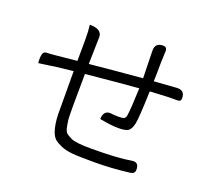

<svg xmlns="http://www.w3.org/2000/svg" viewBox="-129 -942 1259 1129"><g transform="rotate(20 500.0 -377.5)"><path d="M262 -737Q339 -737 339 -687L335 -518Q496 -534 664 -548L660 -719Q659 -769 709 -769Q735 -769 734 -743L731 -667Q731 -599 729 -553L870 -563Q920 -566 920 -516Q920 -495 899 -495H845Q794 -493 727 -489Q722 -323 714 -285Q706 -247 689 -235Q672 -223 627 -223Q582 -223 509 -237Q511 -299 567 -288L600 -286Q632 -286 640 -291Q649 -296 652 -313Q659 -362 663 -485Q560 -477 334 -455Q331 -205 334 -172Q338 -140 343 -118Q349 -96 359 -88Q370 -80 390 -70Q420 -55 515 -55Q685 -55 768 -70Q813 -77 811 -27Q810 -3 782 0Q668 14 565 14Q462 14 422 10Q382 6 354 -6Q326 -18 310 -31Q294 -45 284 -72Q269 -115 267 -176Q266 -238 266 -448Q165 -437 151 -435Q138 -433 120 -430Q103 -428 83 -425L54 -421Q47 -495 77 -495Q102 -495 266 -512Q267 -583 267 -641Q267 -700 262 -737Z"/></g></svg>

Font: Swei Half Moon CJK TC
Style: DemiLight
Weight: 350
Version: Version 2.125